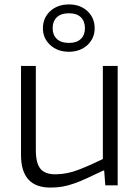

<svg xmlns="http://www.w3.org/2000/svg" viewBox="-20 -838 631 868"><path d="M292 -604Q240 -604 207 -634.5Q174 -665 174 -710Q174 -757 207 -787.5Q240 -818 292 -818Q343 -818 375.5 -787.5Q408 -757 408 -710Q408 -687 399.5 -668Q391 -649 375.5 -634.5Q360 -620 338.5 -612Q317 -604 292 -604ZM292 -644Q327 -644 345.5 -662Q364 -680 364 -710Q364 -742 345.5 -760Q327 -778 292 -778Q256 -778 237 -760Q218 -742 218 -710Q218 -680 237 -662Q256 -644 292 -644ZM208 10Q75 10 75 -137V-540H142V-159Q142 -101 162.5 -75.5Q183 -50 230 -50Q282 -50 335 -70.5Q388 -91 445 -119V-540H512V0H456L451 -67H447Q405 -47 373.5 -32.5Q342 -18 315 -8.5Q288 1 263 5.5Q238 10 208 10Z"/></svg>

Font: Plata Sans Light
Style: Regular
Weight: 300
Designer: Pablo Impallari, Andres Torresi, & Cristiano Sobral
Foundry: Pablo Impallari, Andres Torresi, & Cristiano Sobral
Version: Version 1.00;December 28, 2019;FontCreator 12.0.0.2547 64-bi